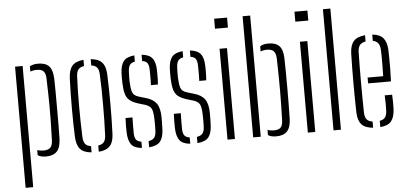

<svg xmlns="http://www.w3.org/2000/svg" viewBox="-60 -931 2683 1263"><g transform="rotate(-5 1281.0 -300.0)"><path d="M60.5 200V-600H110.5V200ZM158 -40.5Q167 -37.5 177.2 -35.8Q187.5 -34 199 -34Q230.5 -34 245 -49Q259.5 -64 260 -99Q262.5 -173 263.2 -225.8Q264 -278.5 263.8 -321Q263.5 -363.5 262.5 -406Q261.5 -448.5 260 -501.5Q259.5 -536 246.2 -551.2Q233 -566.5 201 -566.5Q175.5 -566.5 158 -558.5V-593.5Q168.5 -600 182 -603.2Q195.5 -606.5 213 -606.5Q262 -606.5 285.2 -581.2Q308.5 -556 310.5 -498Q311.5 -465 311.8 -412.5Q312 -360 312 -301.5Q312 -243 311.8 -189.8Q311.5 -136.5 310.5 -102Q308.5 -44.5 284.5 -19Q260.5 6.5 211.5 6.5Q179 6.5 158 -7Z M412.5 -108.5Q411 -144 410 -190.8Q409 -237.5 409 -289.5Q409 -341.5 409.8 -393.2Q410.5 -445 412.5 -491Q415 -547 437.5 -574Q460 -601 513 -605.5V-564.5Q485.5 -560.5 474 -545Q462.5 -529.5 461.5 -497Q459.5 -453 458.5 -404.5Q457.5 -356 457.5 -305.2Q457.5 -254.5 458.5 -203.2Q459.5 -152 461.5 -102.5Q462.5 -71 474.2 -55.2Q486 -39.5 513 -35.5V5.5Q460 1 437.2 -26Q414.5 -53 412.5 -108.5ZM560.5 5.5V-35.5Q588.5 -40 599.5 -55.5Q610.5 -71 611.5 -100.5Q613.5 -146.5 614.5 -195.5Q615.5 -244.5 615.5 -295.5Q615.5 -346.5 614.8 -397.8Q614 -449 611.5 -499.5Q610.5 -530.5 599 -545.5Q587.5 -560.5 560.5 -564.5V-605.5Q596.5 -602.5 617.8 -589.5Q639 -576.5 649.2 -552.5Q659.5 -528.5 660.5 -491Q662 -450.5 663 -403Q664 -355.5 664 -305.2Q664 -255 663.2 -205Q662.5 -155 660.5 -108.5Q659.5 -71.5 649.2 -47.2Q639 -23 617.5 -10.2Q596 2.5 560.5 5.5Z M754 -103.5Q753.5 -127.5 753.5 -149Q753.5 -170.5 755 -200H801Q799.5 -170 799.8 -144.2Q800 -118.5 800 -99.5Q800 -68.5 810.2 -54Q820.5 -39.5 845.5 -36V5.5Q795.5 1 775.8 -25Q756 -51 754 -103.5ZM893 5.5V-35.5Q919 -39.5 930.8 -54Q942.5 -68.5 943.5 -99.5Q944 -115.5 944.2 -129.5Q944.5 -143.5 944.2 -156.5Q944 -169.5 943.5 -182Q942 -225.5 932.8 -245Q923.5 -264.5 892 -275L845 -289Q809.5 -300.5 790.5 -316.5Q771.5 -332.5 763.8 -359.5Q756 -386.5 754.5 -430.5Q754 -452.5 754 -466.2Q754 -480 754.5 -496Q756.5 -549 777.2 -575Q798 -601 848.5 -605.5V-564.5Q825 -560.5 814.8 -546Q804.5 -531.5 803.5 -500Q803 -487.5 802.5 -469.5Q802 -451.5 802.5 -436Q804 -394.5 811.5 -368.8Q819 -343 854 -333L899.5 -319.5Q948 -306 969.8 -275Q991.5 -244 991.5 -182Q991.5 -159 991.2 -142.8Q991 -126.5 990 -102.5Q987.5 -50 966.5 -24.5Q945.5 1 893 5.5ZM940.5 -401Q941.5 -419.5 941.5 -438Q941.5 -456.5 941.5 -472.5Q941.5 -488.5 941 -501Q941 -531.5 931.2 -546Q921.5 -560.5 896.5 -564V-605.5Q945.5 -601 966.5 -575.2Q987.5 -549.5 988.5 -495Q988.5 -487.5 988.8 -471Q989 -454.5 988.5 -435.8Q988 -417 986.5 -401Z M1073 -103.5Q1072.5 -127.5 1072.5 -149Q1072.5 -170.5 1074 -200H1120Q1118.5 -170 1118.8 -144.2Q1119 -118.5 1119 -99.5Q1119 -68.5 1129.2 -54Q1139.5 -39.5 1164.5 -36V5.5Q1114.5 1 1094.8 -25Q1075 -51 1073 -103.5ZM1212 5.5V-35.5Q1238 -39.5 1249.8 -54Q1261.5 -68.5 1262.5 -99.5Q1263 -115.5 1263.2 -129.5Q1263.5 -143.5 1263.2 -156.5Q1263 -169.5 1262.5 -182Q1261 -225.5 1251.8 -245Q1242.5 -264.5 1211 -275L1164 -289Q1128.5 -300.5 1109.5 -316.5Q1090.5 -332.5 1082.8 -359.5Q1075 -386.5 1073.5 -430.5Q1073 -452.5 1073 -466.2Q1073 -480 1073.5 -496Q1075.5 -549 1096.2 -575Q1117 -601 1167.5 -605.5V-564.5Q1144 -560.5 1133.8 -546Q1123.5 -531.5 1122.5 -500Q1122 -487.5 1121.5 -469.5Q1121 -451.5 1121.5 -436Q1123 -394.5 1130.5 -368.8Q1138 -343 1173 -333L1218.5 -319.5Q1267 -306 1288.8 -275Q1310.5 -244 1310.5 -182Q1310.5 -159 1310.2 -142.8Q1310 -126.5 1309 -102.5Q1306.5 -50 1285.5 -24.5Q1264.5 1 1212 5.5ZM1259.5 -401Q1260.5 -419.5 1260.5 -438Q1260.5 -456.5 1260.5 -472.5Q1260.5 -488.5 1260 -501Q1260 -531.5 1250.2 -546Q1240.5 -560.5 1215.5 -564V-605.5Q1264.5 -601 1285.5 -575.2Q1306.5 -549.5 1307.5 -495Q1307.5 -487.5 1307.8 -471Q1308 -454.5 1307.5 -435.8Q1307 -417 1305.5 -401Z M1392.5 -734V-800H1478V-734ZM1411 0V-600H1460V0Z M1580.5 0V-800H1630.5V0ZM1678.5 -6.5V-41.5Q1688 -37.5 1698.5 -35.8Q1709 -34 1721 -34Q1753 -34 1766.2 -49Q1779.5 -64 1780 -99Q1781.5 -154.5 1782.5 -200.8Q1783.5 -247 1783.5 -292.2Q1783.5 -337.5 1782.8 -387.8Q1782 -438 1780.5 -501Q1779.5 -535.5 1766.2 -551Q1753 -566.5 1721 -566.5Q1696 -566.5 1678.5 -558.5V-592.5Q1689 -600 1702.8 -603.2Q1716.5 -606.5 1734.5 -606.5Q1781.5 -606.5 1805.5 -581.8Q1829.5 -557 1830.5 -498Q1831.5 -457 1832 -407.5Q1832.5 -358 1832.5 -305.2Q1832.5 -252.5 1832 -200.5Q1831.5 -148.5 1830.5 -102Q1828.5 -44.5 1805 -19Q1781.5 6.5 1732 6.5Q1715 6.5 1701.8 3.2Q1688.5 0 1678.5 -6.5Z M1923 -734V-800H2008.5V-734ZM1941.5 0V-600H1990.5V0Z M2111 0V-800H2160V0Z M2271 -103.5Q2270 -145 2269.2 -193Q2268.5 -241 2268.5 -292.5Q2268.5 -344 2269 -395.5Q2269.5 -447 2271 -495.5Q2273 -549 2296.8 -575Q2320.5 -601 2372 -605.5V-564Q2344.5 -559.5 2333 -543.5Q2321.5 -527.5 2320.5 -500Q2319.5 -454 2319 -405Q2318.5 -356 2318.5 -305.2Q2318.5 -254.5 2319 -202.8Q2319.5 -151 2320.5 -99.5Q2321.5 -68.5 2333.8 -53.8Q2346 -39 2372 -35.5V5.5Q2319 1 2296 -25Q2273 -51 2271 -103.5ZM2419.5 5.5V-36Q2444 -40 2455.2 -54.8Q2466.5 -69.5 2467.5 -99.5Q2468.5 -114.5 2468.2 -143.5Q2468 -172.5 2466.5 -200H2515.5Q2517 -178.5 2517.2 -149Q2517.5 -119.5 2516.5 -103.5Q2513.5 -51 2492.2 -25Q2471 1 2419.5 5.5ZM2364.5 -288V-326.5H2467.5Q2468.5 -360.5 2468.8 -396Q2469 -431.5 2468.8 -459.8Q2468.5 -488 2467.5 -500Q2466 -530 2454 -545Q2442 -560 2419.5 -564V-605.5Q2470.5 -600.5 2492.2 -573.8Q2514 -547 2516.5 -496.5Q2517 -485.5 2517.5 -451.2Q2518 -417 2517.8 -372.8Q2517.5 -328.5 2515.5 -288Z"/></g></svg>

Font: Big Shoulders Stencil Text ExtraLight
Style: Regular
Weight: 250
Version: Version 2.001